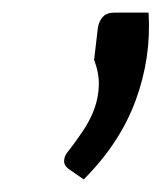

<svg xmlns="http://www.w3.org/2000/svg" viewBox="-20 -774 257 305"><path d="M216 -754Q220.5 -682.5 195.5 -614.5Q170.5 -546.5 113 -489L88.5 -506Q81.5 -511.5 81.8 -518.2Q82 -525 86 -530.5Q100 -548.5 111.8 -566Q123.5 -583.5 130 -601.5Q136.5 -619.5 137 -638.8Q137.5 -658 129.5 -679L135.5 -730Q137 -740 143.2 -747Q149.5 -754 162 -754Z"/></svg>

Font: Lato
Style: Italic
Weight: 400
Italic angle: -7°
Designer: Lukasz Dziedzic
Foundry: tyPoland Lukasz Dziedzic
Version: Version 2.007; 2014-02-27